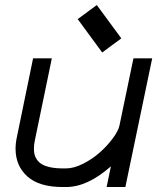

<svg xmlns="http://www.w3.org/2000/svg" viewBox="-20 -732 640 765"><path d="M118.7 -171.9Q115.2 -155.3 115.2 -139.6Q115.2 -127.4 117.4 -117.2Q119.6 -106.9 127 -96.2Q134.3 -85.4 146.5 -77.9Q158.7 -70.3 179.9 -65.7Q201.2 -61 230 -61H243.2Q274.4 -61 311.5 -79.8Q348.6 -98.6 378.4 -125.2Q408.2 -151.9 429.9 -181.4Q451.7 -210.9 456.1 -232.4L511.7 -499.5H586.4L479.5 13.2H404.8L421.9 -69.3Q328.6 13.2 243.2 13.2H230Q135.7 13.2 88.9 -29.1Q42 -71.3 42 -139.6Q42 -162.1 47.4 -186.5L111.8 -499.5H186.5ZM463.4 -579.1 387.2 -522.9 289.6 -655.8 365.7 -711.9Z"/></svg>

Font: Anka/Coder
Style: Italic
Weight: 400
Italic angle: -12°
Monospace: yes
Version: Version 001.100